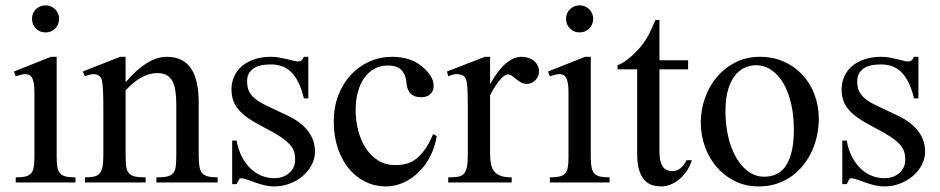

<svg xmlns="http://www.w3.org/2000/svg" viewBox="-20 -668 3442 703"><path d="M196.3 -599.6Q196.3 -578.6 182.4 -564Q168.5 -549.3 147 -549.3Q125.5 -549.3 111.3 -563.5Q97.2 -577.6 97.2 -599.6Q97.2 -610.4 101.1 -619.4Q105 -628.4 111.8 -634.8Q118.7 -641.1 127.7 -644.8Q136.7 -648.4 147 -648.4Q157.2 -648.4 166.3 -644.5Q175.3 -640.6 181.9 -634Q188.5 -627.4 192.4 -618.7Q196.3 -609.9 196.3 -599.6ZM37.6 0V-18.6Q58.6 -18.6 72 -21.5Q85.4 -24.4 93 -32.5Q100.6 -40.5 103.3 -54.9Q106 -69.3 106 -91.8V-331.1Q106 -363.3 98.9 -379.9Q91.8 -396.5 72.3 -396.5Q65.4 -396.5 57.1 -394.5Q48.8 -392.6 37.6 -388.7L31.2 -406.2L166.5 -460H187.5V-91.8Q187.5 -69.3 190.4 -54.9Q193.4 -40.5 200.9 -32.5Q208.5 -24.4 221.9 -21.5Q235.4 -18.6 256.3 -18.6V0Z M552.7 0V-18.6Q577.6 -18.6 592 -21.7Q606.4 -24.9 614 -33.9Q621.6 -43 623.5 -59.1Q625.5 -75.2 625.5 -101.1V-283.7Q625.5 -314 622.1 -336.2Q618.7 -358.4 610.4 -372.6Q602.1 -386.7 588.9 -393.6Q575.7 -400.4 555.7 -400.4Q527.3 -400.4 498.3 -384.8Q469.2 -369.1 439.9 -336.9V-101.1Q439.9 -74.7 442.1 -58.6Q444.3 -42.5 452.1 -33.7Q460 -24.9 474.4 -21.7Q488.8 -18.6 513.2 -18.6V0H291V-18.6Q312 -18.6 325.2 -21.7Q338.4 -24.9 345.7 -34.2Q353 -43.5 355.7 -59.6Q358.4 -75.7 358.4 -101.1V-267.6Q358.4 -307.6 357.4 -330.6Q356.4 -353.5 354.7 -365.7Q353 -377.9 350.3 -382.3Q347.7 -386.7 343.8 -389.6Q327.6 -403.8 291 -388.7L283.2 -406.2L419.9 -460H439.9V-366.7Q519.5 -460 590.3 -460Q623 -460 645.5 -448Q668 -436 681.6 -414.1Q695.3 -392.1 701.4 -361.3Q707.5 -330.6 707.5 -293V-101.1Q707.5 -76.2 710 -60.1Q712.4 -43.9 719.7 -34.9Q727.1 -25.9 740.7 -22.2Q754.4 -18.6 776.9 -18.6V0Z M1133.3 -112.8Q1133.3 -87.4 1121.1 -64.2Q1108.9 -41 1088.4 -23.4Q1067.9 -5.9 1040.8 4.4Q1013.7 14.6 983.9 14.6Q965.8 14.6 949 10.5Q932.1 6.3 916.7 1Q901.4 -4.4 887.9 -9.3Q874.5 -14.2 863.3 -15.6Q857.9 -15.6 853.5 -7.8Q849.1 0 846.2 6.3H830.1V-153.3H846.2Q852.5 -119.1 866 -93.5Q879.4 -67.9 897.7 -50.5Q916 -33.2 938 -24.4Q960 -15.6 983.9 -15.6Q1002 -15.6 1016.1 -21Q1030.3 -26.4 1040 -35.4Q1049.8 -44.4 1055.2 -56.4Q1060.5 -68.4 1060.5 -81.5Q1061 -98.1 1056.9 -112.1Q1052.7 -126 1040.5 -139.4Q1028.3 -152.8 1006.1 -167.7Q983.9 -182.6 947.3 -201.2Q911.6 -219.7 888.4 -235.8Q865.2 -252 851.8 -268.6Q838.4 -285.2 833 -302.7Q827.6 -320.3 827.6 -340.8Q827.6 -365.7 837.2 -387.5Q846.7 -409.2 865.2 -425.3Q883.8 -441.4 910.9 -450.7Q938 -460 973.1 -460Q988.3 -460 1003.2 -457.3Q1018.1 -454.6 1031.2 -451.4Q1044.4 -448.2 1054.7 -445.6Q1064.9 -442.9 1070.8 -442.9Q1077.6 -442.9 1082.3 -445.6Q1086.9 -448.2 1092.8 -460H1108.9V-307.6H1092.8Q1084 -343.8 1071.8 -367.7Q1059.6 -391.6 1044.4 -405.8Q1029.3 -419.9 1011 -426Q992.7 -432.1 971.7 -432.1Q926.8 -432.1 906 -415.8Q885.3 -399.4 884.8 -373.5Q884.3 -360.4 887 -347.9Q889.6 -335.4 897.7 -324Q905.8 -312.5 920.2 -301.8Q934.6 -291 958 -280.3L1030.3 -246.1Q1081.1 -222.7 1107.2 -189Q1133.3 -155.3 1133.3 -112.8Z M1579.1 -169.9Q1572.8 -129.4 1555.2 -95.5Q1537.6 -61.5 1512.5 -37.1Q1487.3 -12.7 1456.5 1Q1425.8 14.6 1392.6 14.6Q1353 14.6 1318.4 -2.2Q1283.7 -19 1257.8 -50Q1231.9 -81.1 1217 -125Q1202.1 -168.9 1202.1 -223.1Q1202.1 -276.4 1219.2 -320.1Q1236.3 -363.8 1265.4 -394.8Q1294.4 -425.8 1333.3 -442.9Q1372.1 -460 1415.5 -460Q1482.4 -460 1524.4 -425.3Q1545.4 -408.2 1556.6 -390.1Q1567.9 -372.1 1567.9 -353.5Q1567.9 -336.4 1556.4 -324.2Q1544.9 -312 1522 -312Q1514.6 -312 1505.9 -313.5Q1497.1 -314.9 1489 -320.6Q1481 -326.2 1475.1 -337.6Q1469.2 -349.1 1467.8 -369.1Q1465.3 -395.5 1449.5 -411.9Q1433.6 -428.2 1399.9 -428.2Q1372.1 -428.2 1350.1 -415.8Q1328.1 -403.3 1313 -381.6Q1297.9 -359.9 1290 -330.1Q1282.2 -300.3 1282.2 -265.6Q1282.2 -226.1 1291.7 -189.5Q1301.3 -152.8 1319.8 -124.8Q1338.4 -96.7 1365.2 -80.1Q1392.1 -63.5 1427.2 -63.5Q1447.8 -63.5 1466.6 -68.1Q1485.4 -72.8 1502.4 -85.4Q1519.5 -98.1 1535.4 -120.4Q1551.3 -142.6 1565.9 -177.2Z M1953.6 -406.2Q1953.6 -397.5 1950.2 -389.2Q1946.8 -380.9 1940.7 -374.8Q1934.6 -368.7 1926.5 -364.7Q1918.5 -360.8 1909.2 -360.8Q1897 -360.8 1887.5 -366.2Q1877.9 -371.6 1870.1 -378.2Q1862.3 -384.8 1855 -390.1Q1847.7 -395.5 1839.8 -395.5Q1827.6 -395.5 1810.3 -375.2Q1793 -355 1774.4 -319.3V-104Q1774.4 -83 1777.8 -66.9Q1781.2 -50.8 1790 -40Q1798.8 -29.3 1814.2 -23.9Q1829.6 -18.6 1853.5 -18.6V0H1621.1V-18.6Q1642.1 -18.6 1656 -20.8Q1669.9 -22.9 1678 -31.2Q1686 -39.6 1689.5 -56.2Q1692.9 -72.8 1692.9 -101.1V-274.4Q1692.9 -309.6 1692.1 -330.3Q1691.4 -351.1 1689.7 -362.8Q1688 -374.5 1685.1 -379.9Q1682.1 -385.3 1678.2 -389.6Q1667.5 -395.5 1654.5 -396.5Q1641.6 -397.5 1621.1 -388.7L1616.7 -406.2L1755.4 -460H1774.4V-359.9Q1830.1 -460 1890.1 -460Q1903.3 -460 1915 -456.1Q1926.8 -452.1 1935.3 -445.1Q1943.8 -438 1948.7 -428Q1953.6 -418 1953.6 -406.2Z M2151.9 -599.6Q2151.9 -578.6 2137.9 -564Q2124 -549.3 2102.5 -549.3Q2081.1 -549.3 2066.9 -563.5Q2052.7 -577.6 2052.7 -599.6Q2052.7 -610.4 2056.6 -619.4Q2060.5 -628.4 2067.4 -634.8Q2074.2 -641.1 2083.3 -644.8Q2092.3 -648.4 2102.5 -648.4Q2112.8 -648.4 2121.8 -644.5Q2130.9 -640.6 2137.5 -634Q2144 -627.4 2147.9 -618.7Q2151.9 -609.9 2151.9 -599.6ZM1993.2 0V-18.6Q2014.2 -18.6 2027.6 -21.5Q2041 -24.4 2048.6 -32.5Q2056.2 -40.5 2058.8 -54.9Q2061.5 -69.3 2061.5 -91.8V-331.1Q2061.5 -363.3 2054.4 -379.9Q2047.4 -396.5 2027.8 -396.5Q2021 -396.5 2012.7 -394.5Q2004.4 -392.6 1993.2 -388.7L1986.8 -406.2L2122.1 -460H2143.1V-91.8Q2143.1 -69.3 2146 -54.9Q2148.9 -40.5 2156.5 -32.5Q2164.1 -24.4 2177.5 -21.5Q2190.9 -18.6 2211.9 -18.6V0Z M2513.2 -81.5Q2505.4 -56.6 2492.2 -38.6Q2479 -20.5 2463.9 -8.8Q2448.7 2.9 2432.4 8.8Q2416 14.6 2401.4 14.6Q2385.3 14.6 2369.6 10.3Q2354 5.9 2341.3 -7.1Q2328.6 -20 2320.8 -43.2Q2313 -66.4 2313 -104V-414.1H2241.2V-429.2Q2261.2 -436.5 2283.4 -454.8Q2305.7 -473.1 2324.7 -495.6Q2331.5 -503.9 2336.9 -511.2Q2342.3 -518.6 2348.6 -529.1Q2355 -539.6 2362.3 -555.2Q2369.6 -570.8 2379.9 -594.7H2394.5V-447.3H2499.5V-414.1H2394.5V-115.7Q2394.5 -93.8 2397.9 -79.6Q2401.4 -65.4 2407.5 -57.1Q2413.6 -48.8 2421.6 -45.4Q2429.7 -42 2439 -41.5Q2457 -40.5 2470.9 -51.5Q2484.9 -62.5 2493.7 -81.5Z M2978 -231.9Q2978 -203.1 2971.9 -173.6Q2965.8 -144 2953.6 -116.7Q2941.4 -89.4 2922.9 -65.4Q2904.3 -41.5 2879.9 -23.7Q2855.5 -5.9 2824.7 4.4Q2793.9 14.6 2757.3 14.6Q2710.4 14.6 2671.6 -4.4Q2632.8 -23.4 2604.7 -55.7Q2576.7 -87.9 2561.3 -130.4Q2545.9 -172.9 2545.9 -219.2Q2545.9 -264.6 2560.8 -307.9Q2575.7 -351.1 2603.8 -384.8Q2631.8 -418.5 2671.9 -439.2Q2711.9 -460 2762.2 -460Q2810.5 -460 2850.1 -442.4Q2889.6 -424.8 2918.2 -394Q2946.8 -363.3 2962.4 -321.5Q2978 -279.8 2978 -231.9ZM2886.7 -194.3Q2886.7 -244.1 2877 -287.1Q2867.2 -330.1 2849.1 -361.6Q2831.1 -393.1 2805.2 -411.1Q2779.3 -429.2 2747.1 -429.2Q2728 -429.2 2708.3 -420.9Q2688.5 -412.6 2672.4 -393.1Q2656.2 -373.5 2646.2 -341.1Q2636.2 -308.6 2636.2 -259.8Q2636.2 -211.9 2646.2 -168.5Q2656.2 -125 2674.8 -92.3Q2693.4 -59.6 2719.5 -40.3Q2745.6 -21 2777.8 -21Q2802.2 -21 2822.3 -30Q2842.3 -39.1 2856.4 -59.6Q2870.6 -80.1 2878.7 -113.3Q2886.7 -146.5 2886.7 -194.3Z M3367.2 -112.8Q3367.2 -87.4 3355 -64.2Q3342.8 -41 3322.3 -23.4Q3301.8 -5.9 3274.7 4.4Q3247.6 14.6 3217.8 14.6Q3199.7 14.6 3182.9 10.5Q3166 6.3 3150.6 1Q3135.3 -4.4 3121.8 -9.3Q3108.4 -14.2 3097.2 -15.6Q3091.8 -15.6 3087.4 -7.8Q3083 0 3080.1 6.3H3064V-153.3H3080.1Q3086.4 -119.1 3099.9 -93.5Q3113.3 -67.9 3131.6 -50.5Q3149.9 -33.2 3171.9 -24.4Q3193.8 -15.6 3217.8 -15.6Q3235.8 -15.6 3250 -21Q3264.2 -26.4 3273.9 -35.4Q3283.7 -44.4 3289.1 -56.4Q3294.4 -68.4 3294.4 -81.5Q3294.9 -98.1 3290.8 -112.1Q3286.6 -126 3274.4 -139.4Q3262.2 -152.8 3240 -167.7Q3217.8 -182.6 3181.2 -201.2Q3145.5 -219.7 3122.3 -235.8Q3099.1 -252 3085.7 -268.6Q3072.3 -285.2 3066.9 -302.7Q3061.5 -320.3 3061.5 -340.8Q3061.5 -365.7 3071 -387.5Q3080.6 -409.2 3099.1 -425.3Q3117.7 -441.4 3144.8 -450.7Q3171.9 -460 3207 -460Q3222.2 -460 3237.1 -457.3Q3252 -454.6 3265.1 -451.4Q3278.3 -448.2 3288.6 -445.6Q3298.8 -442.9 3304.7 -442.9Q3311.5 -442.9 3316.2 -445.6Q3320.8 -448.2 3326.7 -460H3342.8V-307.6H3326.7Q3317.9 -343.8 3305.7 -367.7Q3293.5 -391.6 3278.3 -405.8Q3263.2 -419.9 3244.9 -426Q3226.6 -432.1 3205.6 -432.1Q3160.6 -432.1 3139.9 -415.8Q3119.1 -399.4 3118.7 -373.5Q3118.2 -360.4 3120.8 -347.9Q3123.5 -335.4 3131.6 -324Q3139.6 -312.5 3154.1 -301.8Q3168.5 -291 3191.9 -280.3L3264.2 -246.1Q3314.9 -222.7 3341.1 -189Q3367.2 -155.3 3367.2 -112.8Z"/></svg>

Font: Doulos SIL Cyr
Style: Regular
Weight: 400
Designer: Walt Agee, Victor Gaultney, Peter Martin, Debbi Hosken, Becca Hirsbrunner
Foundry: SIL International
Version: Version 5.000